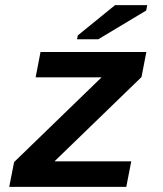

<svg xmlns="http://www.w3.org/2000/svg" viewBox="-20 -732 640 752"><path d="M16.1 0 35.2 -97.2 377.9 -429.2H119.6L138.7 -528.3H553.2L534.2 -430.2L193.4 -100.1H494.1L474.6 0ZM281.7 -578.1 284.7 -593.3 430.7 -711.9H556.6L552.7 -690.9L364.7 -578.1Z"/></svg>

Font: Liberation Mono
Style: Bold Italic
Weight: 700
Italic angle: -12°
Monospace: yes
Designer: Steve Matteson
Foundry: Ascender Corporation
Version: Version 2.1.5